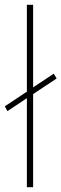

<svg xmlns="http://www.w3.org/2000/svg" viewBox="-37 -780 256 800"><path d="M75 0H101V-388L199 -453L187 -473L101 -416V-760H75V-398L-17 -337L-6 -317L75 -371Z"/></svg>

Font: Noto Sans Devanagari ExtraCondensed Thin
Style: Regular
Weight: 100
Width: 2
Designer: Jelle Bosma - Monotype Design Team
Foundry: Monotype Imaging Inc.
Version: Version 2.004